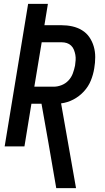

<svg xmlns="http://www.w3.org/2000/svg" viewBox="-20 -755 540 990"><path d="M270 215 230 -17 194 -220H142L106 0H4L125 -735H227L209 -625H297Q326 -625 353 -619Q380 -613 403 -599Q426 -585 441 -563Q456 -541 463.5 -515Q471 -489 471 -460.5Q471 -432 466 -403Q461 -371 448.5 -340Q436 -309 412.5 -283.5Q389 -258 358.5 -242Q328 -226 295 -222L372 215ZM157 -308H257Q277 -308 297.5 -316Q318 -324 333 -340Q348 -356 355.5 -376.5Q363 -397 367 -417Q369 -431 370 -445Q371 -459 368.5 -472.5Q366 -486 361 -498.5Q356 -511 346.5 -520Q337 -529 324.5 -533Q312 -537 298 -537H195Z"/></svg>

Font: Iosevka SS18 Semibold
Style: Italic
Weight: 600
Italic angle: -9°
Monospace: yes
Designer: Belleve Invis
Foundry: Belleve Invis
Version: Version 25.1.1; ttfautohint (v1.8.4)